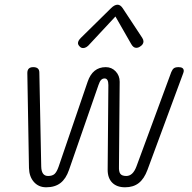

<svg xmlns="http://www.w3.org/2000/svg" viewBox="-20 -785 813 815"><path d="M103 -72 96 -475Q96 -500 121 -500Q147 -500 147 -477L155 -78Q156 -38 184 -38Q202 -38 211.5 -46.5Q221 -55 229 -78L352 -438Q373 -500 429 -500Q454 -500 471 -482Q488 -464 488 -438L485 -78Q484 -56 491 -47Q498 -38 516 -38Q544 -38 559 -78L707 -479Q712 -491 718.5 -495.5Q725 -500 738 -500Q760 -500 760 -484Q760 -481 758 -475L606 -64Q592 -26 569 -8Q546 10 511 10Q476 10 456.5 -9.5Q437 -29 437 -64L440 -424Q440 -452 424 -452Q415 -452 409 -445.5Q403 -439 398 -424L273 -64Q260 -26 236.5 -8Q213 10 176 10Q144 10 124 -12.5Q104 -35 103 -72ZM311 -602Q311 -612 323 -624L451 -750Q466 -765 479 -765Q491 -765 501 -750L584 -624Q589 -616 589 -609Q589 -596 574 -587Q567 -582 558 -582Q546 -582 537 -598L470 -715L361 -598Q347 -581 333 -581Q325 -581 320 -586Q311 -594 311 -602Z"/></svg>

Font: Kodchasan ExtraLight
Style: Italic
Weight: 275
Italic angle: -10°
Version: Version 1.000; ttfautohint (v1.6)